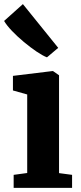

<svg xmlns="http://www.w3.org/2000/svg" viewBox="-27 -915 395 935"><path d="M39.5 0V-63.5L105.5 -72.5V-455L36 -474.5V-545.5L229 -569H231L260.5 -548.5V-72L324 -63.5V0ZM201 -636Q180.5 -644 150.5 -664.2Q120.5 -684.5 89 -710.8Q57.5 -737 31.5 -764.2Q5.5 -791.5 -7 -813L84.5 -895L256.5 -682L202 -636Z"/></svg>

Font: Merriweather ExtraBold
Style: Regular
Weight: 800
Version: Version 2.100